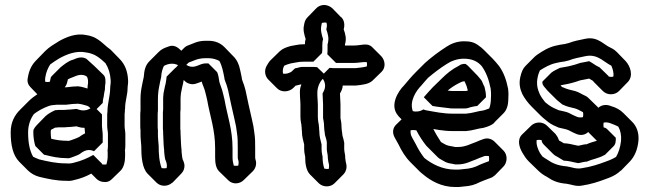

<svg xmlns="http://www.w3.org/2000/svg" viewBox="-20 -702 2608 772"><path d="M130 -323C118 -315 106 -306 96 -296L61 -261C39 -239 23 -211 23 -170C23 -118 32 -78 57 -52L58 -51L93 -16C105 -5 119 4 138 9C172 17 205 25 247 25C258 26 268 25 278 22C304 16 325 8 347 -4L368 17C374 23 382 27 391 29C408 32 420 28 429 19L465 -16C478 -29 483 -52 483 -74V-92C482 -94 482 -97 483 -101C484 -108 484 -116 484 -124V-163C484 -172 481 -186 481 -195V-238C481 -243 481 -247 482 -252C482 -257 482 -262 483 -267C483 -296 493 -320 493 -348C493 -357 496 -367 495 -380C493 -417 482 -443 462 -464L461 -465L426 -501C422 -505 417 -508 412 -512C387 -533 368 -555 327 -561C285 -570 245 -552 218 -537C197 -524 178 -513 162 -497L161 -496L126 -460C109 -443 97 -422 92 -390C88 -374 93 -361 103 -351ZM240 -351C248 -359 250 -370 253 -383C259 -386 267 -390 274 -392C291 -400 311 -406 328 -395C329 -394 330 -392 331 -391C332 -387 334 -382 334 -376V-368C333 -361 332 -355 332 -349V-346L322 -349C313 -352 303 -354 294 -355C282 -355 259 -353 247 -351ZM412 -252C411 -247 411 -243 411 -238V-195C411 -186 414 -172 414 -163V-124C414 -116 414 -108 413 -101C412 -97 412 -94 413 -92V-74C413 -63 411 -51 408 -41C403 -40 397 -40 391 -41C391 -42 390 -43 390 -44L355 -79C332 -66 307 -55 278 -48C268 -45 258 -44 247 -45C205 -45 172 -53 138 -61C129 -64 119 -69 113 -72C99 -97 93 -129 93 -170C93 -200 103 -225 116 -243C121 -247 125 -250 130 -253C143 -262 173 -277 189 -279L209 -281H247C259 -283 282 -285 294 -285C303 -284 313 -282 322 -279L332 -276C334 -275 335 -274 337 -273L358 -253L393 -288C393 -296 395 -306 397 -314L399 -328L402 -343V-349C402 -355 403 -361 404 -368V-376C404 -388 402 -395 396 -401L360 -436C351 -445 337 -456 328 -465C311 -476 291 -470 274 -462C254 -457 237 -442 223 -431L188 -396C187 -395 186 -394 185 -392C185 -391 185 -391 184 -390L182 -380C182 -378 180 -374 180 -373C174 -372 166 -372 162 -373C161 -379 161 -384 162 -390C165 -412 174 -431 182 -443C194 -452 205 -459 218 -467C245 -482 285 -500 327 -491C364 -486 384 -466 404 -448C416 -429 423 -408 425 -380C426 -367 423 -357 423 -348C423 -316 412 -287 412 -252ZM393 -160C393 -170 390 -186 390 -195V-242L355 -277L343 -266C330 -258 313 -255 294 -262C291 -263 289 -264 288 -264H287C284 -264 280 -263 277 -263C267 -262 258 -261 251 -261C244 -260 237 -260 230 -260H214C210 -259 206 -259 202 -259C187 -252 174 -245 163 -235L128 -199C122 -193 119 -188 115 -181C114 -177 114 -173 114 -168C114 -149 118 -128 122 -115L157 -80C159 -79 161 -79 162 -79C189 -72 216 -66 249 -66C256 -64 264 -68 268 -69C278 -73 298 -79 305 -86C320 -97 337 -104 358 -94L393 -129ZM322 -166C321 -166 305 -156 305 -156C298 -149 278 -143 268 -139C264 -138 256 -134 249 -136C226 -136 207 -139 186 -144C185 -150 184 -160 184 -168C184 -173 184 -175 185 -180C188 -182 196 -186 202 -189C206 -189 210 -189 214 -190H230C237 -190 244 -190 251 -191C258 -191 267 -192 277 -193C280 -193 284 -194 287 -194H288C289 -194 291 -193 294 -192C303 -189 311 -188 320 -188C320 -184 321 -173 322 -166Z M696 -440 687 -430C686 -430 686 -429 685 -429L650 -394L648 -378C647 -369 645 -361 643 -354L639 -334C638 -330 637 -325 637 -320C636 -313 636 -308 636 -305V-268C636 -263 636 -257 635 -251V-184C636 -178 636 -172 636 -165C636 -151 638 -134 638 -120C639 -111 639 -104 640 -99C640 -94 640 -89 641 -83L643 -67C644 -65 644 -63 644 -62C649 -51 653 -39 650 -26C643 -25 636 -25 630 -26C620 -52 618 -84 618 -116L616 -140C615 -149 615 -158 615 -165V-178C614 -184 614 -192 614 -201V-238C614 -245 614 -251 615 -257V-305C615 -321 617 -340 620 -354L624 -374L628 -392C629 -411 633 -424 639 -437C656 -446 676 -450 696 -440ZM729 -441 738 -450C742 -452 744 -453 748 -454L758 -458C772 -464 787 -468 806 -468H819C835 -468 851 -463 862 -457C873 -437 877 -415 882 -390C882 -380 892 -361 893 -354L897 -340C905 -302 914 -260 923 -222L929 -194L933 -166C936 -147 936 -127 936 -106V-70C936 -63 938 -59 939 -54C940 -48 939 -40 938 -36C931 -35 925 -35 920 -36C917 -46 915 -58 915 -70V-106C915 -182 894 -236 883 -300C881 -307 880 -312 879 -317L875 -333C873 -343 864 -364 862 -373C860 -386 858 -402 853 -412L818 -447H806C782 -447 765 -425 737 -437ZM706 -165C706 -172 706 -178 705 -184V-251C706 -257 706 -263 706 -268V-305C706 -308 706 -313 707 -320C707 -325 708 -330 709 -334L713 -354C715 -361 717 -369 718 -378C718 -379 719 -379 719 -380C724 -375 729 -370 737 -367C759 -358 773 -368 791 -374C793 -364 803 -344 805 -333L809 -317C810 -312 811 -307 813 -300C824 -236 845 -182 845 -106V-70C845 -47 848 -26 861 -13L862 -12L898 23C916 41 944 38 960 22L996 -13C1006 -23 1012 -38 1009 -54C1008 -59 1006 -63 1006 -70V-106C1006 -127 1006 -147 1003 -166L999 -194L993 -222C984 -260 975 -302 967 -340L963 -354C962 -361 952 -380 952 -390L949 -405L945 -423C941 -443 933 -461 918 -476L917 -477L882 -513C866 -529 845 -538 819 -538H806C787 -538 772 -534 758 -528L748 -524C737 -520 728 -517 721 -510L709 -498C696 -511 679 -525 655 -514C640 -509 629 -504 618 -493L582 -457C564 -440 560 -419 558 -392L554 -374L550 -354C547 -340 545 -321 545 -305V-257C544 -251 544 -245 544 -238V-201C544 -192 544 -184 545 -178V-165C545 -158 545 -149 546 -140L548 -116C548 -73 551 -26 574 -3L609 32C626 49 654 49 672 33H673L708 -3C713 -8 717 -14 719 -20C725 -37 720 -50 714 -62C714 -63 714 -65 713 -67L711 -83C710 -89 710 -94 710 -99C709 -104 709 -111 708 -120C708 -134 706 -151 706 -165Z M1282 -406 1255 -432C1246 -433 1238 -433 1229 -433H1201C1195 -433 1190 -433 1187 -432L1171 -428C1169 -428 1167 -428 1166 -427L1151 -413C1140 -407 1130 -404 1118 -406C1116 -416 1117 -428 1123 -438C1131 -442 1139 -444 1149 -447L1171 -451C1180 -453 1190 -454 1201 -454H1240L1275 -489V-493C1276 -497 1276 -501 1276 -505V-521C1276 -530 1277 -538 1279 -545C1274 -561 1268 -580 1272 -599L1274 -609L1275 -610C1280 -611 1286 -612 1292 -611C1293 -611 1293 -610 1293 -610C1294 -604 1295 -600 1294 -594L1292 -584C1299 -564 1304 -547 1297 -523V-505C1297 -498 1297 -491 1296 -484L1331 -449H1404C1423 -449 1440 -454 1455 -452C1456 -447 1456 -439 1455 -435C1441 -431 1426 -430 1410 -428H1318C1314 -429 1310 -429 1305 -429ZM1278 -385C1288 -371 1291 -352 1281 -334L1277 -326C1277 -309 1279 -299 1279 -283V-227C1281 -217 1283 -207 1283 -195C1283 -192 1284 -183 1284 -180C1285 -175 1285 -170 1286 -166C1286 -160 1288 -155 1290 -148C1293 -139 1295 -129 1294 -118V-103C1294 -93 1298 -80 1298 -72C1298 -69 1298 -65 1299 -60C1299 -54 1301 -49 1302 -44C1304 -37 1303 -28 1302 -23C1296 -22 1290 -23 1284 -24C1279 -39 1277 -55 1277 -72C1277 -73 1277 -75 1276 -77C1274 -86 1273 -95 1273 -103V-121C1269 -139 1264 -152 1264 -174C1263 -181 1263 -186 1263 -189C1262 -193 1262 -197 1262 -200L1260 -210C1259 -217 1258 -225 1258 -232V-283C1258 -298 1256 -306 1256 -324C1255 -349 1264 -371 1278 -385ZM1356 -166C1355 -170 1355 -175 1354 -180C1354 -183 1353 -192 1353 -195C1353 -207 1351 -217 1349 -227V-283C1349 -299 1347 -309 1347 -326C1352 -335 1358 -346 1358 -358H1410C1437 -361 1462 -363 1478 -378L1514 -413C1532 -430 1529 -459 1513 -476L1512 -477L1477 -512C1457 -532 1433 -519 1404 -519H1367V-523C1374 -547 1369 -564 1362 -584L1364 -594C1366 -609 1362 -623 1352 -633H1351L1316 -669C1309 -675 1301 -679 1292 -681C1277 -684 1262 -679 1252 -669L1217 -633C1210 -626 1206 -618 1204 -609L1202 -599C1198 -580 1204 -561 1209 -545C1207 -539 1206 -532 1206 -524H1201C1190 -524 1180 -523 1171 -521L1149 -517C1131 -512 1117 -507 1105 -496L1104 -495L1068 -460C1062 -454 1057 -446 1052 -437C1041 -417 1046 -395 1059 -382L1094 -347C1112 -329 1142 -332 1159 -348L1160 -349L1169 -358H1171L1187 -362C1189 -363 1189 -362 1192 -362C1187 -352 1185 -338 1186 -324C1186 -306 1188 -298 1188 -283V-232C1188 -225 1189 -217 1190 -210L1192 -200C1192 -197 1192 -193 1193 -189C1193 -186 1193 -181 1194 -174C1194 -152 1199 -139 1203 -121V-103C1203 -95 1204 -86 1206 -77C1207 -75 1207 -73 1207 -72C1207 -44 1211 -17 1226 -1L1227 0L1262 35C1280 52 1309 51 1325 35L1360 0C1371 -11 1376 -27 1372 -44C1371 -49 1369 -54 1369 -60C1368 -65 1368 -69 1368 -72C1368 -80 1364 -93 1364 -103V-118C1366 -136 1356 -151 1356 -166Z M1637 -149C1631 -159 1630 -170 1631 -178C1638 -180 1648 -179 1654 -178C1666 -155 1679 -135 1694 -116L1741 -69C1745 -66 1748 -63 1751 -62L1765 -54C1776 -47 1787 -45 1801 -43C1805 -42 1808 -41 1810 -41H1822C1852 -41 1873 -54 1894 -61C1897 -62 1902 -64 1908 -67L1919 -71C1929 -76 1938 -76 1946 -74C1947 -67 1947 -60 1946 -54C1930 -48 1924 -46 1910 -40C1889 -29 1872 -24 1843 -22C1834 -21 1827 -20 1822 -20H1810C1758 -20 1716 -43 1686 -67C1673 -84 1661 -103 1652 -122ZM1567 -149 1582 -122C1595 -95 1610 -70 1631 -49L1632 -48L1667 -13C1671 -9 1676 -5 1681 -1C1712 25 1755 50 1810 50H1822C1827 50 1834 49 1843 48C1872 46 1889 41 1910 30C1924 24 1928 23 1943 17L1954 13C1959 11 1963 9 1968 4H1969L2004 -32C2020 -48 2022 -78 2005 -96L1969 -132C1957 -144 1939 -150 1919 -141L1908 -137C1902 -134 1897 -132 1894 -131C1873 -124 1852 -111 1822 -111H1810C1808 -111 1805 -112 1801 -113C1787 -115 1776 -117 1765 -124L1753 -131C1741 -149 1728 -171 1718 -191C1716 -195 1713 -199 1710 -202L1675 -238C1656 -257 1625 -252 1608 -235L1572 -200C1560 -188 1556 -169 1567 -149ZM1719 -276C1739 -272 1764 -270 1786 -267C1790 -266 1795 -266 1800 -266H1851C1858 -266 1867 -269 1872 -271C1878 -272 1884 -274 1891 -275C1893 -275 1896 -275 1899 -276L1934 -311C1934 -332 1931 -338 1928 -353L1924 -361L1918 -375C1917 -377 1916 -379 1915 -380L1905 -392C1902 -396 1899 -399 1896 -402L1861 -438C1858 -441 1855 -442 1852 -445H1845C1843 -445 1841 -445 1840 -444C1834 -444 1829 -440 1824 -437C1798 -424 1776 -406 1756 -386L1720 -351C1707 -338 1696 -324 1684 -311ZM1780 -338C1792 -348 1808 -359 1824 -367C1829 -370 1840 -375 1845 -375H1848L1854 -361C1857 -355 1859 -345 1861 -338C1859 -337 1854 -336 1851 -336H1800C1792 -336 1787 -337 1780 -338ZM1682 -262C1669 -253 1652 -252 1640 -255C1625 -294 1653 -337 1674 -358C1683 -369 1693 -380 1701 -389C1725 -409 1748 -427 1775 -444C1793 -456 1817 -466 1845 -466C1877 -466 1900 -456 1917 -436C1935 -411 1946 -381 1953 -345C1954 -337 1955 -325 1954 -309C1954 -291 1951 -275 1947 -266C1939 -263 1932 -260 1924 -258C1899 -255 1880 -247 1854 -245H1800C1762 -245 1730 -252 1696 -258C1691 -259 1687 -260 1682 -262ZM1682 -192C1687 -190 1691 -189 1696 -188C1730 -182 1762 -175 1800 -175H1854C1880 -177 1899 -185 1924 -188C1942 -193 1957 -198 1968 -209V-210L2004 -246C2018 -260 2024 -279 2024 -309C2025 -325 2024 -337 2023 -345C2016 -381 2005 -411 1987 -436C1978 -447 1970 -457 1961 -466L1926 -501C1920 -507 1912 -514 1903 -520C1885 -533 1869 -536 1845 -536C1817 -536 1793 -526 1775 -514C1744 -494 1716 -473 1689 -449L1654 -414C1635 -395 1621 -378 1604 -358C1580 -334 1546 -278 1580 -238C1582 -235 1584 -233 1586 -231L1621 -195C1636 -180 1662 -178 1682 -192Z M2456 -141V-148L2421 -183C2417 -187 2411 -189 2407 -190C2406 -196 2406 -203 2407 -209C2417 -211 2427 -210 2438 -205C2447 -202 2458 -197 2466 -193C2475 -177 2479 -158 2477 -135C2474 -109 2467 -88 2457 -71C2449 -66 2440 -62 2431 -58L2415 -52C2386 -41 2355 -31 2321 -26C2297 -21 2279 -30 2259 -33C2223 -36 2202 -45 2179 -61C2173 -64 2165 -70 2161 -73C2157 -79 2154 -82 2151 -87C2143 -101 2135 -122 2138 -139C2144 -140 2152 -140 2157 -139C2157 -138 2158 -138 2158 -137C2158 -131 2162 -125 2168 -119L2203 -84C2209 -78 2217 -73 2222 -71C2231 -65 2239 -61 2247 -56C2261 -56 2283 -51 2295 -48L2305 -46L2315 -48C2323 -50 2331 -52 2339 -52C2361 -62 2389 -66 2409 -78C2410 -78 2412 -79 2413 -80L2448 -115C2452 -119 2455 -127 2455 -131C2456 -134 2456 -138 2456 -141ZM2380 -136C2367 -132 2351 -128 2339 -122C2331 -122 2323 -120 2315 -118L2305 -116L2295 -118C2283 -121 2261 -126 2247 -126C2241 -130 2235 -133 2228 -137C2225 -146 2221 -154 2215 -161V-162L2179 -197C2161 -214 2133 -213 2116 -197L2115 -196L2079 -161C2058 -140 2068 -109 2081 -87C2088 -75 2096 -63 2106 -53L2142 -18C2153 -7 2165 2 2179 9C2202 25 2223 34 2259 37C2279 40 2297 49 2321 44C2355 39 2386 29 2415 18L2431 12C2449 5 2463 -4 2476 -16H2477L2512 -52C2531 -72 2543 -98 2547 -135C2550 -168 2540 -194 2522 -212L2486 -248C2473 -261 2456 -270 2438 -275C2417 -284 2398 -280 2385 -268L2384 -267L2348 -232C2343 -227 2340 -221 2338 -214C2332 -195 2337 -180 2348 -168L2349 -167ZM2446 -394C2439 -392 2434 -393 2428 -394C2428 -395 2427 -394 2427 -395V-396L2391 -431C2388 -433 2377 -438 2376 -439C2368 -444 2357 -452 2349 -456L2329 -452C2323 -451 2318 -450 2313 -449L2295 -443C2275 -437 2252 -432 2231 -429C2220 -423 2207 -418 2197 -410L2162 -375C2161 -374 2161 -373 2161 -372C2160 -371 2160 -370 2161 -369C2161 -359 2171 -350 2177 -343C2178 -341 2180 -339 2182 -337L2217 -302C2224 -295 2235 -288 2241 -282C2243 -281 2245 -280 2246 -280C2257 -274 2279 -269 2292 -266C2303 -263 2314 -256 2324 -251C2326 -244 2325 -236 2324 -231C2314 -229 2306 -229 2296 -234C2287 -238 2278 -242 2269 -247C2268 -248 2268 -248 2267 -248C2258 -253 2236 -256 2226 -259C2210 -266 2200 -270 2186 -280C2182 -283 2175 -289 2172 -291C2163 -302 2156 -312 2150 -324C2141 -344 2136 -365 2142 -392C2144 -403 2148 -412 2151 -419C2170 -431 2191 -443 2213 -448L2231 -452C2237 -453 2244 -454 2251 -455L2267 -459C2287 -467 2309 -471 2333 -476C2361 -482 2380 -474 2397 -464L2424 -446C2429 -443 2435 -439 2438 -438C2443 -427 2449 -409 2446 -394ZM2234 -359C2253 -362 2276 -367 2295 -373L2313 -379C2318 -380 2323 -381 2329 -382L2349 -386C2353 -384 2358 -381 2364 -377C2365 -376 2367 -373 2369 -371L2404 -336C2422 -318 2452 -319 2469 -336L2504 -372C2528 -396 2515 -436 2495 -457L2460 -493C2449 -504 2438 -509 2424 -516L2397 -534C2380 -544 2361 -552 2333 -546C2309 -541 2287 -537 2267 -529L2251 -525C2244 -524 2237 -523 2231 -522L2213 -518C2186 -512 2160 -496 2140 -482C2136 -479 2132 -476 2129 -473L2094 -438C2082 -426 2077 -413 2072 -392C2066 -365 2071 -344 2080 -324C2090 -305 2103 -288 2118 -273L2153 -238C2163 -228 2175 -219 2186 -210C2200 -200 2210 -196 2226 -189C2236 -186 2258 -183 2267 -178C2268 -178 2268 -178 2269 -177C2278 -172 2287 -168 2296 -164C2316 -155 2334 -160 2346 -172L2347 -173L2382 -208C2386 -212 2389 -217 2391 -221C2401 -241 2394 -261 2382 -273L2346 -308C2342 -312 2338 -315 2333 -317C2319 -323 2307 -332 2292 -336C2279 -339 2257 -344 2246 -350C2242 -350 2236 -355 2234 -359Z"/></svg>

Font: Dictator
Style: Chalk
Weight: 500
Version: Version MIL.1277